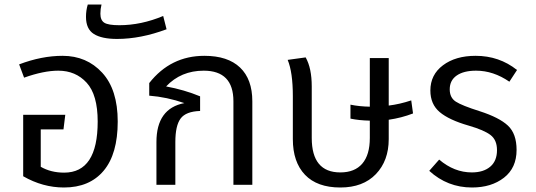

<svg xmlns="http://www.w3.org/2000/svg" viewBox="-20 -821 2383 853"><path d="M258 -573Q365 -573 434 -498Q503 -423 503 -281Q503 -137 440.5 -62.5Q378 12 264 12Q170 12 83 -38V-311H270L262 -246H161V-80Q206 -54 265 -54Q414 -54 414 -281Q414 -400 365 -453.5Q316 -507 239 -507Q174 -507 87 -476L65 -535Q165 -573 258 -573Z M500 -648Q432 -648 397 -670Q362 -692 362 -746Q362 -775 370 -801H431Q426 -781 426 -760Q426 -731 443.5 -720Q461 -709 510 -709Q607 -709 705 -750L720 -691Q605 -648 500 -648Z M888 -573Q992 -573 1046.5 -521Q1101 -469 1101 -371V0H1017V-371Q1017 -507 885 -507Q784 -507 718 -437Q799 -422 869 -393V-328Q806 -326 782.5 -294.5Q759 -263 759 -190V0H675V-190Q675 -339 799 -363Q721 -390 643 -396V-452Q738 -573 888 -573Z M1815 -317Q1763 -297 1707 -289V-203Q1707 -107 1650 -47.5Q1593 12 1492 12Q1389 12 1335 -44.5Q1281 -101 1281 -203V-394Q1281 -500 1258 -555L1338 -566Q1365 -518 1365 -437V-208Q1365 -55 1492 -55Q1556 -55 1589.5 -94Q1623 -133 1623 -208V-285Q1575 -286 1537 -294V-356Q1575 -348 1623 -347V-563H1707V-352Q1756 -358 1807 -375Z M2093 -573Q2198 -573 2277 -510L2243 -458Q2172 -507 2095 -507Q2040 -507 2009 -485.5Q1978 -464 1978 -424Q1978 -387 2005 -369.5Q2032 -352 2111 -327Q2198 -299 2236.5 -263Q2275 -227 2275 -155Q2275 -75 2219 -31.5Q2163 12 2077 12Q1968 12 1887 -62L1931 -112Q1998 -55 2076 -55Q2128 -55 2158 -80.5Q2188 -106 2188 -154Q2188 -199 2159.5 -221Q2131 -243 2062 -263Q1975 -288 1933.5 -323Q1892 -358 1892 -419Q1892 -489 1948 -531Q2004 -573 2093 -573Z"/></svg>

Font: FiraGO Book
Style: Regular
Weight: 350
Designer: bBox Type
Foundry: bBox Type GmbH
Version: Version 1.001;PS 001.001;hotconv 1.0.88;makeotf.lib2.5.64775